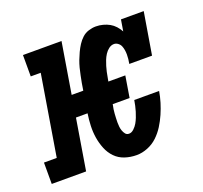

<svg xmlns="http://www.w3.org/2000/svg" viewBox="-122 -654 823 777"><g transform="rotate(-20 289.0 -265.0)"><path d="M342 8Q315 8 291 0Q267 -8 250 -25.5Q233 -43 223.5 -66.5Q214 -90 210 -115Q206 -140 207 -166.5Q208 -193 212 -219H162L126 0H-22V-92H33L90 -438H47V-530H213L177 -311H227L232 -342Q235 -357 238 -372.5Q241 -388 245 -403.5Q249 -419 254.5 -433.5Q260 -448 267 -463Q274 -478 283 -492Q292 -506 304 -517Q316 -528 332 -533Q348 -538 363 -538Q379 -538 394 -534Q409 -530 421.5 -523Q434 -516 444 -505Q454 -494 461 -481L469 -530H567L537 -349H439Q441 -359 442 -369Q443 -379 443 -388.5Q443 -398 441.5 -407.5Q440 -417 436.5 -425.5Q433 -434 425 -440Q417 -446 408 -446Q396 -446 385.5 -438Q375 -430 368 -419Q361 -408 356.5 -396.5Q352 -385 348.5 -373.5Q345 -362 342.5 -350.5Q340 -339 338 -327L335 -311H408L393 -219H320V-217Q318 -208 316.5 -198.5Q315 -189 314.5 -179.5Q314 -170 313.5 -161Q313 -152 313 -142.5Q313 -133 314 -124Q315 -115 318 -106.5Q321 -98 326.5 -91Q332 -84 342 -84Q353 -84 363 -93.5Q373 -103 379 -113.5Q385 -124 389.5 -135.5Q394 -147 397.5 -158.5Q401 -170 403.5 -181.5Q406 -193 408 -205H515Q511 -181 504 -158Q497 -135 487 -112Q477 -89 463.5 -67.5Q450 -46 431.5 -28.5Q413 -11 389 -1.5Q365 8 342 8Z"/></g></svg>

Font: Iosevka Slab SmBdExObl
Style: Regular
Weight: 600
Width: 7
Italic angle: -9°
Monospace: yes
Designer: Belleve Invis
Foundry: Belleve Invis
Version: Version 11.1.0; ttfautohint (v1.8.3)